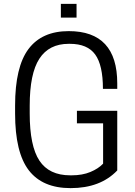

<svg xmlns="http://www.w3.org/2000/svg" viewBox="-20 -950 688 981"><path d="M340.8 11.2Q197.3 11.2 127.2 -79.8Q57.1 -170.9 57.1 -370.1V-410.2Q57.1 -608.4 125.7 -699.7Q194.3 -791 331.1 -791Q579.1 -791 579.1 -523.9V-496.1H505.9Q505.9 -617.2 466.3 -671.6Q426.8 -726.1 336.9 -726.1H331.1Q230.5 -726.1 181.2 -650.1Q131.8 -574.2 131.8 -410.2V-370.1Q131.8 -204.1 181.4 -129.2Q231 -54.2 338.9 -54.2H346.2Q400.9 -54.2 441.9 -71.3Q482.9 -88.4 506.8 -113.8V-319.8H373V-383.8H579.1V-79.1Q492.7 11.2 340.8 11.2ZM371.1 -930.2V-859.9H291V-930.2Z"/></svg>

Font: Cooper Hewitt
Style: Book
Weight: 705
Designer: Village Type and Design LLC
Foundry: Cooper Hewitt Smithsonian Design Museum
Version: 1.000